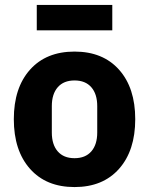

<svg xmlns="http://www.w3.org/2000/svg" viewBox="-20 -746 604 778"><path d="M129 -623V-726H435V-623ZM462.5 -62Q397 12 282 12Q167 12 101.5 -62Q36 -136 36 -263Q36 -390 101.5 -463.5Q167 -537 282 -537Q397 -537 462.5 -463.5Q528 -390 528 -263Q528 -136 462.5 -62ZM374 -209V-316Q374 -365 350 -392.5Q326 -420 282 -420Q238 -420 214 -392.5Q190 -365 190 -316V-209Q190 -160 214 -132.5Q238 -105 282 -105Q326 -105 350 -132.5Q374 -160 374 -209Z"/></svg>

Font: Anuphan
Style: Bold
Weight: 700
Designer: Mike Abbink, Paul van der Laan, Pieter van Rosmalen, Mint Tantisuwanna
Foundry: Bold Monday; Cadson Demak
Version: Version 3.002;hotconv 1.0.109;makeotfexe 2.5.65596